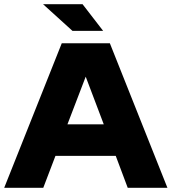

<svg xmlns="http://www.w3.org/2000/svg" viewBox="-23 -894 817 914"><path d="M385 -529 298 -302H471ZM183 0H-3L271 -688H500L774 0H585L528 -152H241ZM370 -874 468 -747H322L182 -874Z"/></svg>

Font: Roundo
Style: Bold
Weight: 700
Designer: Namrata Goyal (Gurmukhi), Shiva Nallaperumal (Latin)
Foundry: Indian Type Foundry
Version: Version 1.000;PS 1.0;hotconv 1.0.88;makeotf.lib2.5.647800